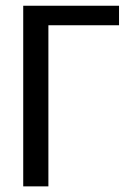

<svg xmlns="http://www.w3.org/2000/svg" viewBox="-20 -662 470 682"><path d="M402.8 -572.3H151.9V0H62.5V-641.6H402.8Z"/></svg>

Font: Carlito
Style: Regular
Weight: 400
Designer: Lukasz Dziedzic
Foundry: tyPoland Lukasz Dziedzic
Version: Version 1.103; Beta1; all basic design good, some composites